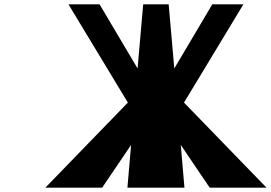

<svg xmlns="http://www.w3.org/2000/svg" viewBox="-20 -869 1254 889"><path d="M1214 0H951L817 -198L834 0H570L587 -198L453 0H190L572 -394L297 -849H441L617 -552L643 -849H761L787 -552L963 -849H1107L832 -394Z"/></svg>

Font: OpenDyslexic
Style: Regular
Weight: 400
Designer: Abbie Gonzalez
Version: Version 0.920;hotconv 1.0.109;makeotfexe 2.5.65596